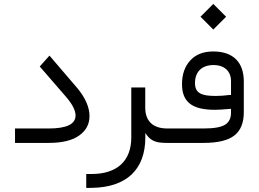

<svg xmlns="http://www.w3.org/2000/svg" viewBox="-20 -725 1313 974"><path d="M226.6 0C295.4 0 347.7 -12.7 382.3 -38.1C417 -63 434.1 -95.7 434.1 -136.2C434.1 -180.7 412.1 -231 371.1 -279.3L231 -442.9L181.6 -387.7L314 -234.9C346.7 -197.3 363.3 -165 363.3 -139.2C363.3 -95.2 317.9 -73.2 227.1 -73.2H56.2V0Z M835.9 0C844.2 0 849.1 -13.7 849.1 -34.7V-40C849.1 -60.1 844.2 -73.2 836.4 -73.2H829.1C756.3 -73.2 716.8 -109.9 716.8 -179.7V-281.2H646V-27.8C646 91.8 573.7 157.7 444.3 157.7H417.5V228.5L445.3 228C623 225.6 717.3 134.3 717.3 -28.3V-50.3C730.5 -30.8 738.8 -21.5 755.9 -12.2C772.9 -2.9 794.4 0 829.1 0Z M832 -73.2C824.2 -73.2 819.3 -60.1 819.3 -40V-34.7C819.3 -11.7 823.7 0 832 0H1011.7C1085 0 1137.7 -12.7 1169.4 -38.1C1201.2 -63 1216.8 -102.5 1216.8 -156.2V-312C1216.8 -407.7 1164.1 -463.9 1062 -463.9C1011.7 -463.9 973.1 -448.7 945.3 -418.5C917.5 -388.2 903.3 -348.1 903.3 -298.3C903.3 -207 955.1 -168 1069.8 -168C1087.9 -168 1112.3 -169.4 1144 -172.4L1151.9 -172.9V-152.8C1151.9 -125 1141.6 -104.5 1121.6 -92.3C1101.1 -79.6 1064.9 -73.2 1012.7 -73.2ZM1062 -575.2 1127 -640.1 1062 -705.1 997.1 -640.1ZM1063 -395C1119.6 -395 1151.9 -362.8 1151.9 -313.5V-243.2H1144C1118.2 -239.7 1094.7 -238.3 1073.7 -238.3C1002 -238.3 969.2 -252.4 969.2 -303.7C969.2 -360.8 1003.9 -395 1063 -395Z"/></svg>

Font: Shabnam Light
Style: Regular
Weight: 300
Foundry: DejaVu fonts team - Redesigned by Saber Rastikerdar - Based on Vazir font
Version: Version 5.0.1